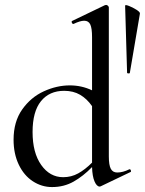

<svg xmlns="http://www.w3.org/2000/svg" viewBox="-20 -745 587 778"><path d="M506 -59Q509 -59 510.5 -54Q512 -49 509 -48L390 9Q386 11 384 11Q372 11 363 -10Q354 -31 353 -68Q317 -31 278 -9Q239 13 191 13Q149 13 113 -10.5Q77 -34 56 -78Q35 -122 35 -179Q35 -252 70 -301.5Q105 -351 157.5 -375Q210 -399 263 -399Q311 -399 353 -379V-595Q353 -630 346 -645.5Q339 -661 321 -661Q305 -661 278 -648H277Q273 -648 271 -653Q269 -658 272 -660L405 -724L410 -725Q414 -725 417.5 -721.5Q421 -718 421 -715V-111Q421 -76 429 -61Q437 -46 455 -46Q478 -46 504 -59ZM353 -86V-315Q332 -345 304.5 -361Q277 -377 240 -377Q180 -377 146 -335Q112 -293 112 -210Q112 -126 147 -76.5Q182 -27 236 -27Q269 -27 297 -42.5Q325 -58 353 -86ZM547 -690 506 -449Q505 -447 500 -447.5Q495 -448 495 -450L487 -722Q487 -727 502.5 -721Q518 -715 533 -705.5Q548 -696 547 -690Z"/></svg>

Font: Cormorant Infant Medium
Style: Regular
Weight: 500
Designer: Christian Thalmann (Catharsis Fonts)
Version: Version 3.000